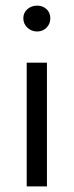

<svg xmlns="http://www.w3.org/2000/svg" viewBox="-20 -663 262 683"><path d="M75 -440H147V0H75ZM112 -551Q92 -551 77.5 -564.5Q63 -578 63 -598Q63 -618 77.5 -630.5Q92 -643 112 -643Q132 -643 145.5 -630.5Q159 -618 159 -598Q159 -578 145.5 -564.5Q132 -551 112 -551Z"/></svg>

Font: Tilda Sans
Style: Regular
Weight: 400
Designer: ParaType Ltd
Foundry: ParaType Ltd
Version: Version 1.009